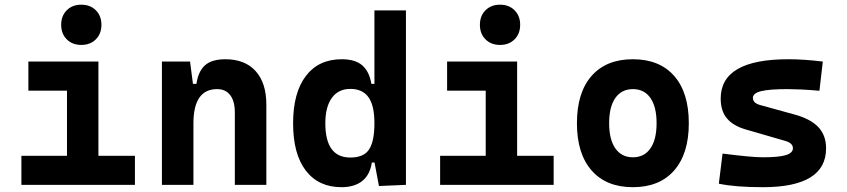

<svg xmlns="http://www.w3.org/2000/svg" viewBox="-20 -776 3556 806"><path d="M69.8 0V-122.1H261.2V-395.5H99.1V-517.6H393.1V-122.1H546.4V0ZM321.3 -587.4Q283.7 -587.4 260.3 -610.8Q236.8 -634.3 236.8 -671.9Q236.8 -709.5 260.3 -732.9Q283.7 -756.3 321.3 -756.3Q358.9 -756.3 382.3 -732.9Q405.8 -709.5 405.8 -671.9Q405.8 -634.3 382.3 -610.8Q358.9 -587.4 321.3 -587.4Z M965.8 0V-304.2Q965.8 -351.1 946.5 -376.5Q927.2 -401.9 891.6 -401.9Q792 -401.9 792 -258.3V0H659.7V-517.6H777.8L790 -423.8H804.7Q812 -476.1 840.3 -501.7Q868.7 -527.3 926.3 -527.3Q1008.3 -527.3 1053.2 -477.5Q1098.1 -427.7 1098.1 -336.9V0Z M1413.6 9.8Q1317.4 9.8 1263.9 -59.6Q1210.4 -128.9 1210.4 -258.3Q1210.4 -386.7 1263.9 -457Q1317.4 -527.3 1414.6 -527.3Q1471.2 -527.3 1500.7 -501.7Q1530.3 -476.1 1539.1 -423.8H1551.8V-732.4H1684.1V0L1570.8 4.9L1552.2 -93.8H1541Q1533.2 -42 1500.5 -16.1Q1467.8 9.8 1413.6 9.8ZM1551.8 -258.3Q1551.8 -333.5 1526.6 -368.2Q1501.5 -402.8 1450.7 -402.8Q1400.4 -402.8 1373 -365Q1345.7 -327.1 1345.7 -258.3Q1345.7 -114.7 1450.7 -114.7Q1507.3 -114.7 1529.5 -148.9Q1551.8 -183.1 1551.8 -258.3Z M1827.6 0V-122.1H2019V-395.5H1856.9V-517.6H2150.9V-122.1H2304.2V0ZM2079.1 -587.4Q2041.5 -587.4 2018.1 -610.8Q1994.6 -634.3 1994.6 -671.9Q1994.6 -709.5 2018.1 -732.9Q2041.5 -756.3 2079.1 -756.3Q2116.7 -756.3 2140.1 -732.9Q2163.6 -709.5 2163.6 -671.9Q2163.6 -634.3 2140.1 -610.8Q2116.7 -587.4 2079.1 -587.4Z M2636.7 9.8Q2524.9 9.8 2463.4 -60.5Q2401.9 -130.9 2401.9 -258.8Q2401.9 -387.2 2463.4 -457.3Q2524.9 -527.3 2636.7 -527.3Q2748.5 -527.3 2810.1 -457.3Q2871.6 -387.2 2871.6 -258.8Q2871.6 -130.9 2810.1 -60.5Q2748.5 9.8 2636.7 9.8ZM2636.7 -115.7Q2684.6 -115.7 2710.4 -153.1Q2736.3 -190.4 2736.3 -258.8Q2736.3 -327.6 2710.4 -364.7Q2684.6 -401.9 2636.7 -401.9Q2589.4 -401.9 2563.2 -364.7Q2537.1 -327.6 2537.1 -258.8Q2537.1 -190.4 2563.2 -153.1Q2589.4 -115.7 2636.7 -115.7Z M3182.6 9.8Q3066.4 9.8 2997.6 -4.9L3013.2 -131.3Q3074.7 -123.5 3116.7 -119.6Q3158.7 -115.7 3182.6 -115.7Q3249 -115.7 3278.8 -124.8Q3308.6 -133.8 3308.6 -153.8Q3308.6 -174.8 3277.8 -184.1L3109.4 -232.9Q3057.6 -248 3031.5 -279.1Q3005.4 -310.1 3005.4 -362.3Q3005.4 -527.3 3289.1 -527.3Q3322.3 -527.3 3358.2 -524.9Q3394 -522.5 3434.1 -517.6L3419.9 -395Q3375.5 -398.9 3342.3 -400.4Q3309.1 -401.9 3286.1 -401.9Q3209.5 -401.9 3175 -393.3Q3140.6 -384.8 3140.6 -365.2Q3140.6 -343.8 3169.9 -335.4L3314.9 -295.4Q3381.8 -277.3 3414.8 -242.9Q3447.8 -208.5 3447.8 -153.3Q3447.8 9.8 3182.6 9.8Z"/></svg>

Font: CaskaydiaMono NF
Style: Bold
Weight: 700
Designer: Aaron Bell
Foundry: Saja Typeworks
Version: Version 2111.001; ttfautohint (v1.8.4);Nerd Fonts 3.1.1